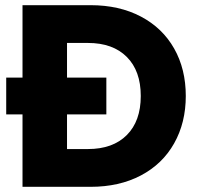

<svg xmlns="http://www.w3.org/2000/svg" viewBox="-20 -722 772 742"><path d="M698 -351Q698 -248 653 -168Q608 -88 524.5 -44Q441 0 330 0H67V-280H4V-422H67V-702H330Q441 -702 524.5 -658Q608 -614 653 -534.5Q698 -455 698 -351ZM524 -351Q524 -448 470 -502Q416 -556 320 -556H239V-422H391V-280H239V-146H320Q416 -146 470 -200Q524 -254 524 -351Z"/></svg>

Font: IBM-Poppins
Style: Poppins-Bold
Weight: 700
Designer: Mike Abbink, Paul van der Laan, Pieter van Rosmalen, Ben Mitchell, Mark Frömberg
Foundry: Bold Monday
Version: Version 1.1